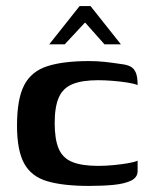

<svg xmlns="http://www.w3.org/2000/svg" viewBox="-20 -606 499 632"><path d="M273 6Q188 6 135.5 -9.5Q83 -25 59.5 -68Q36 -111 36 -193Q36 -280 59.5 -325.5Q83 -371 135.5 -388Q188 -405 273 -405Q299 -405 323 -402.5Q347 -400 380 -395Q398 -393 409.5 -387Q421 -381 427 -367Q433 -353 433 -326Q421 -331 398 -334.5Q375 -338 349.5 -340Q324 -342 303 -342Q250 -342 218.5 -329Q187 -316 173.5 -285Q160 -254 160 -201Q160 -148 173 -117Q186 -86 217.5 -73Q249 -60 303 -60Q328 -60 353.5 -62.5Q379 -65 400 -68.5Q421 -72 433 -77V-43Q433 -22 411.5 -11.5Q390 -1 354 2.5Q318 6 273 6ZM142 -460 242 -586H278L378 -460H324L260 -532L193 -460Z"/></svg>

Font: Genos Thin SemiBold
Style: Regular
Weight: 600
Version: Version 1.010